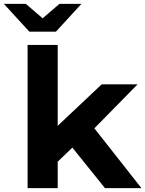

<svg xmlns="http://www.w3.org/2000/svg" viewBox="-71 -975 753 995"><path d="M473 0 304 -210 228 -137V0H72V-742H228V-323L456 -538H642L418 -310L662 0ZM81 -811 -51 -955H63L150 -880L237 -955H351L219 -811Z"/></svg>

Font: Montserrat Z
Style: Bold
Weight: 700
Designer: Julieta Ulanovsky
Foundry: Julieta Ulanovsky
Version: Version 8.000